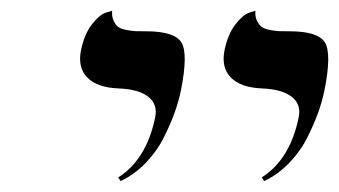

<svg xmlns="http://www.w3.org/2000/svg" viewBox="-20 -579 629 356"><path d="M469.7 -243.2 465.3 -250Q517.6 -283.2 533.7 -360.8Q539.1 -385.3 521 -399.4Q502.9 -413.6 466.3 -415Q426.3 -416.5 408 -435.3Q389.6 -454.1 396.5 -486.8Q402.8 -516.6 417.2 -534.7Q431.6 -552.7 442.9 -555.7L453.6 -559.1Q452.6 -548.3 456.5 -540.5Q460.4 -532.7 465.3 -529.1Q470.2 -525.4 480.7 -523.4Q491.2 -521.5 497.6 -521.2Q503.9 -521 516.6 -521Q569.8 -521 582.5 -500.2Q595.2 -479.5 581.5 -411.1Q577.6 -392.1 570.3 -371.3Q563 -350.6 550.3 -325Q537.6 -299.3 516.6 -277.3Q495.6 -255.4 469.7 -243.2ZM203.6 -243.2 199.2 -250Q251.5 -283.2 267.6 -360.8Q272.9 -385.3 255.1 -399.4Q237.3 -413.6 200.2 -415Q160.2 -416.5 141.8 -435.3Q123.5 -454.1 130.4 -486.8Q136.7 -516.6 151.1 -534.7Q165.5 -552.7 176.8 -555.7L188 -559.1Q187 -548.3 190.7 -540.5Q194.3 -532.7 199.2 -529.1Q204.1 -525.4 214.6 -523.4Q225.1 -521.5 231.7 -521.2Q238.3 -521 250.5 -521Q303.7 -521 316.4 -500.2Q329.1 -479.5 315.4 -411.1Q311.5 -392.1 304.2 -371.3Q296.9 -350.6 284.2 -325Q271.5 -299.3 250.5 -277.3Q229.5 -255.4 203.6 -243.2Z"/></svg>

Font: Linux Biolinum O
Style: Italic
Weight: 400
Italic angle: -12°
Designer: Philipp H. Poll
Foundry: Philipp H. Poll
Version: Version 1.1.3